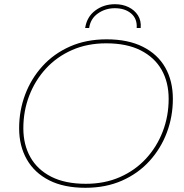

<svg xmlns="http://www.w3.org/2000/svg" viewBox="-20 -890 876 913"><path d="M386 3Q284 3 214 -32.5Q144 -68 107.5 -132Q71 -196 71 -280Q71 -364 99.5 -440Q128 -516 182 -575.5Q236 -635 313 -669Q390 -703 487 -703Q589 -703 659.5 -667.5Q730 -632 766 -568.5Q802 -505 802 -420Q802 -336 773.5 -260Q745 -184 691 -124.5Q637 -65 560 -31Q483 3 386 3ZM388 -16Q478 -16 550.5 -48Q623 -80 674.5 -136Q726 -192 754 -265Q782 -338 782 -420Q782 -499 748.5 -558Q715 -617 649 -650.5Q583 -684 485 -684Q395 -684 322.5 -652Q250 -620 198.5 -564Q147 -508 119 -435Q91 -362 91 -280Q91 -202 124.5 -142.5Q158 -83 224 -49.5Q290 -16 388 -16ZM385 -757Q393 -810 433 -840Q473 -870 527 -870Q563 -870 591.5 -856Q620 -842 636 -817Q652 -792 649 -757H630Q633 -801 603.5 -826Q574 -851 526 -851Q481 -851 445.5 -826Q410 -801 404 -757Z"/></svg>

Font: Montserrat Thin Thin
Style: Italic
Weight: 250
Italic angle: -11.3°
Version: Version 9.000